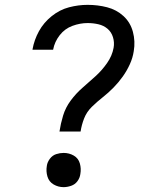

<svg xmlns="http://www.w3.org/2000/svg" viewBox="-20 -763 616 791"><path d="M225 -221H312Q316 -248 326.5 -275Q337 -302 358.5 -323Q380 -344 403.5 -362.5Q427 -381 448 -402.5Q469 -424 486 -448Q503 -472 515 -498.5Q527 -525 531 -552Q538 -593 527.5 -632Q517 -671 488.5 -697Q460 -723 421.5 -733Q383 -743 341 -743Q303 -743 264.5 -733Q226 -723 193 -696.5Q160 -670 140.5 -634.5Q121 -599 114 -560V-558H199V-559Q205 -591 226 -618Q247 -645 278.5 -656.5Q310 -668 341 -668Q364 -668 385.5 -663Q407 -658 423 -644.5Q439 -631 445.5 -609.5Q452 -588 448 -566Q442 -533 421 -503Q400 -473 373.5 -449Q347 -425 320 -401.5Q293 -378 271.5 -349Q250 -320 240 -287Q230 -254 225 -221ZM242 8Q257 8 273 2.5Q289 -3 299 -16.5Q309 -30 311 -46Q315 -68 309 -89.5Q303 -111 284 -122Q265 -133 242 -133Q227 -133 211.5 -128Q196 -123 185.5 -109Q175 -95 173 -80Q169 -57 175.5 -35.5Q182 -14 201 -3Q220 8 242 8Z"/></svg>

Font: Iosevka Sparkle Oblique
Style: Regular
Weight: 400
Italic angle: -9°
Designer: Belleve Invis
Foundry: Belleve Invis
Version: Version 4.5.0; ttfautohint (v1.8.3)